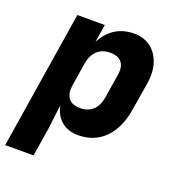

<svg xmlns="http://www.w3.org/2000/svg" viewBox="-141 -667 875 954"><g transform="rotate(20 296.5 -190.0)"><path d="M-7 180 109 -550H254L239 -455Q265 -506 307.5 -533Q350 -560 407 -560Q459 -560 495 -532.5Q531 -505 546.5 -456.5Q562 -408 551 -345L528 -205Q512 -102 456.5 -46Q401 10 316 10Q262 10 227.5 -19Q193 -48 183 -100L167 30L143 180ZM279 -120Q320 -120 346 -143.5Q372 -167 379 -210L400 -340Q407 -384 388 -407Q369 -430 328 -430Q285 -430 259 -405.5Q233 -381 225 -335L206 -215Q199 -169 217.5 -144.5Q236 -120 279 -120Z"/></g></svg>

Font: JetBrains Mono NL ExtraBold
Style: Italic
Weight: 800
Italic angle: -9°
Monospace: yes
Designer: Philipp Nurullin, Konstantin Bulenkov
Foundry: JetBrains
Version: Version 2.305; ttfautohint (v1.8.4.7-5d5b)